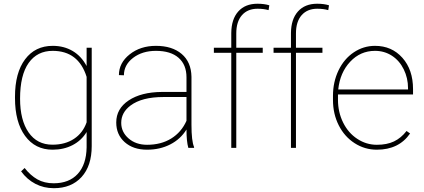

<svg xmlns="http://www.w3.org/2000/svg" viewBox="-20 -780 2238 1013"><path d="M59.1 -269.5Q59.1 -396 112.3 -467Q165.5 -538.1 258.3 -538.1Q317.4 -538.1 363.3 -511Q409.2 -483.9 437 -431.6V-528.3H463.9V-9.3Q463.9 95.2 410.2 154.1Q356.4 212.9 264.2 212.9Q210.9 212.9 166.7 189.9Q122.6 167 91.3 124L109.9 106.4Q140.6 145.5 177.2 166.3Q213.9 187 263.2 187Q344.7 187 390.1 137.5Q435.5 87.9 437 -2.4V-83.5Q409.7 -38.6 363 -14.4Q316.4 9.8 257.3 9.8Q165.5 9.8 112.3 -63Q59.1 -135.7 59.1 -262.7ZM85.9 -259.3Q85.9 -146 130.9 -81.3Q175.8 -16.6 256.8 -16.6Q323.7 -16.6 370.6 -47.6Q417.5 -78.6 437 -134.8V-374.5Q394 -511.7 257.8 -511.7Q176.3 -511.7 131.1 -447.8Q85.9 -383.8 85.9 -259.3Z M973.6 0Q963.9 -33.7 963.9 -96.7Q932.6 -45.9 878.4 -18.1Q824.2 9.8 755.9 9.8Q682.6 9.8 637.9 -30Q593.3 -69.8 593.3 -133.8Q593.3 -206.5 658.9 -250.2Q724.6 -293.9 833.5 -294.9H963.9V-372.1Q963.9 -438.5 922.1 -475.1Q880.4 -511.7 802.7 -511.7Q730.5 -511.7 682.1 -474.6Q633.8 -437.5 633.8 -382.8L607.4 -383.8Q607.4 -448.2 664.1 -493.2Q720.7 -538.1 802.7 -538.1Q888.2 -538.1 938.5 -495.4Q988.8 -452.6 990.2 -375V-122.6Q990.2 -35.6 1003.9 -4.4V0ZM755.9 -16.1Q830.1 -16.1 883.5 -49.3Q937 -82.5 963.9 -142.6V-268.1H841.8Q728.5 -268.1 668.5 -223.1Q619.6 -186.5 619.6 -131.8Q619.6 -83.5 658.2 -49.8Q696.8 -16.1 755.9 -16.1Z M1200.2 0V-501.5H1108.4V-528.3H1200.2V-605.5Q1200.7 -678.7 1237.1 -719.5Q1273.4 -760.3 1338.4 -760.3Q1374.5 -760.3 1400.9 -752L1397 -726.6Q1371.6 -733.9 1338.9 -733.9Q1286.6 -733.9 1256.6 -700Q1226.6 -666 1226.6 -603.5V-528.3H1366.2V-501.5H1226.6V0Z M1515.1 0V-501.5H1423.3V-528.3H1515.1V-605.5Q1515.6 -678.7 1552 -719.5Q1588.4 -760.3 1653.3 -760.3Q1689.5 -760.3 1715.8 -752L1711.9 -726.6Q1686.5 -733.9 1653.8 -733.9Q1601.6 -733.9 1571.5 -700Q1541.5 -666 1541.5 -603.5V-528.3H1681.2V-501.5H1541.5V0Z M1968.3 9.8Q1904.3 9.8 1850.8 -24.7Q1797.4 -59.1 1767.1 -119.1Q1736.8 -179.2 1736.8 -252.4V-274.4Q1736.8 -347.7 1766.1 -408.7Q1795.4 -469.7 1846.7 -503.9Q1897.9 -538.1 1958.5 -538.1Q2046.9 -538.1 2103 -475.1Q2159.2 -412.1 2159.2 -309.6V-281.7H1763.2V-252.9Q1763.2 -188.5 1790.3 -133.5Q1817.4 -78.6 1865 -47.4Q1912.6 -16.1 1968.3 -16.1Q2021.5 -16.1 2058.8 -33.9Q2096.2 -51.8 2125 -88.9L2143.6 -75.7Q2084.5 9.8 1968.3 9.8ZM1958.5 -511.7Q1881.3 -511.7 1827.6 -454.3Q1773.9 -397 1764.6 -308.1H2132.8V-314.5Q2132.8 -368.2 2110.1 -414.3Q2087.4 -460.4 2047.6 -486.1Q2007.8 -511.7 1958.5 -511.7Z"/></svg>

Font: RobotoDraft Thin
Style: Regular
Weight: 250
Version: Version 2.001153; 2014